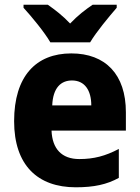

<svg xmlns="http://www.w3.org/2000/svg" viewBox="-20 -879 593 816"><path d="M194 -699H363C389 -743 444 -809 476 -846V-859H374C344 -839 310 -813 278 -779C246 -813 213 -838 183 -859H80V-846C114 -809 170 -741 194 -699ZM283 -652C133 -652 40 -555 40 -364C40 -177 140 -83 302 -83C380 -83 434 -95 485 -123V-246C428 -216 379 -203 317 -203C242 -203 202 -247 199 -324H515V-402C515 -563 428 -652 283 -652ZM286 -537C340 -537 368 -495 368 -431H202C205 -506 239 -537 286 -537Z"/></svg>

Font: Noto Sans Kannada UI SemiCondensed ExtraBold
Style: Regular
Weight: 800
Width: 4
Designer: Jelle Bosma - Monotype Design Team
Foundry: Monotype Imaging Inc.
Version: Version 2.005